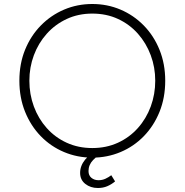

<svg xmlns="http://www.w3.org/2000/svg" viewBox="-20 -777 924 961"><path d="M442 12Q517 12 583.5 -16Q650 -44 700 -95.5Q750 -147 778.5 -217.5Q807 -288 807 -373Q807 -457 778.5 -527.5Q750 -598 699.5 -649.5Q649 -701 583 -729Q517 -757 442 -757Q367 -757 301 -729Q235 -701 184.5 -649.5Q134 -598 105.5 -528Q77 -458 77 -373Q77 -288 105.5 -217.5Q134 -147 184 -95.5Q234 -44 300.5 -16Q367 12 442 12ZM442 -36Q372 -36 314 -62.5Q256 -89 214 -136Q172 -183 149.5 -244Q127 -305 127 -373Q127 -440 149.5 -500.5Q172 -561 214 -608Q256 -655 314 -682Q372 -709 442 -709Q513 -709 571 -682Q629 -655 670.5 -608Q712 -561 734.5 -500.5Q757 -440 757 -373Q757 -305 734.5 -244Q712 -183 670 -136Q628 -89 570 -62.5Q512 -36 442 -36ZM470 164Q496 164 517 155Q538 146 556 131L537 100Q524 110 508 117.5Q492 125 473 125Q452 125 437.5 113Q423 101 423 79Q423 48 446 24Q469 0 506 -19V-30H477Q431 -9 406 22Q381 53 381 88Q381 123 407 143.5Q433 164 470 164Z"/></svg>

Font: Plus Jakarta Sans ExtraLight
Style: Regular
Weight: 200
Designer: Gumpita Rahayu
Foundry: Tokotype
Version: Version 2.004; ttfautohint (v1.8.3)